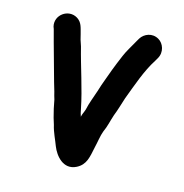

<svg xmlns="http://www.w3.org/2000/svg" viewBox="-88 -605 694 723"><g transform="rotate(15 259.0 -243.5)"><path d="M51 -458 54 -450C70 -388 90 -320 107 -257L117 -223C120 -212 122 -202 125 -194C128 -176 135 -144 140 -127L148 -101C154 -74 168 -47 176 -25C189 8 224 53 272 29C307 11 310 -19 319 -61C324 -81 327 -107 334 -125C345 -149 348 -168 357 -195C366 -217 374 -246 381 -267C403 -325 423 -385 454 -433L461 -445C477 -472 465 -504 444 -516C417 -532 387 -519 374 -498L367 -486C362 -477 358 -470 355 -465L347 -451C335 -431 326 -408 317 -386C312 -374 312 -373 306 -358C295 -326 284 -301 274 -267C266 -242 254 -213 249 -188C246 -178 240 -168 238 -157C235 -165 233 -174 231 -185C216 -261 189 -337 170 -413L162 -437L157 -457C150 -482 148 -501 127 -514C89 -537 40 -502 51 -458Z"/></g></svg>

Font: Electronic
Style: UltBlk
Weight: 500
Version: Version 1.011